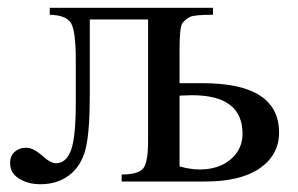

<svg xmlns="http://www.w3.org/2000/svg" viewBox="-20 -467 767 494"><path d="M528 -447V-429Q480 -429 469 -423.5Q458 -418 450 -408.5Q442 -399 442 -342V-253H498Q500 -253 501 -253Q698 -253 698 -126Q698 -69 649 -34.5Q600 0 508 0H293V-18Q334 -18 347.5 -32.5Q361 -47 361 -105V-417H211V-222Q211 -126 200 -83Q189 -40 158.5 -16.5Q128 7 84 7Q52 7 29 -7.5Q6 -22 6 -47Q6 -67 18.5 -77Q31 -87 47 -87Q65 -87 88 -67Q110 -47 124 -47Q150 -47 162.5 -80Q175 -113 175 -203V-313Q175 -386 163 -407Q151 -428 108 -429V-447ZM442 -39Q469 -31 494 -31Q543 -31 573.5 -57Q604 -83 604 -123Q604 -222 474 -222Q463 -222 442 -221Z"/></svg>

Font: New Athena Unicode
Style: Regular
Weight: 400
Designer: J. Rusten 1997; rev. by R. Hancock 2001, 2002, rev. by D. Mastronarde 2002-2021
Foundry: GreekKeys New Athena Unicode
Version: Version 5.008